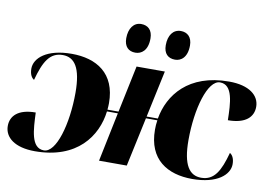

<svg xmlns="http://www.w3.org/2000/svg" viewBox="-88 -902 1473 1043"><g transform="rotate(10 648.5 -380.5)"><path d="M825 -612C857 -612 892 -635 892 -702C892 -748 866 -771 830 -771C787 -771 762 -735 762 -681C762 -635 786 -612 825 -612ZM606 -612C639 -612 674 -635 674 -702C674 -748 649 -771 611 -771C570 -771 544 -735 544 -681C544 -635 568 -612 606 -612ZM161 10C394 10 493 -132 510 -271H570L514 0H667L725 -271H788C785 -254 784 -236 784 -219C784 -54 893 10 1029 10C1167 10 1232 -49 1232 -107C1232 -141 1219 -158 1207 -165C1179 -62 1148 -5 1076 -5C1011 -5 973 -57 973 -195C973 -368 1020 -533 1088 -533C1160 -533 1163 -431 1165 -338C1264 -338 1304 -381 1304 -436C1304 -499 1247 -546 1136 -546C912 -546 812 -414 789 -281H727L782 -539H626L572 -281H511C512 -293 513 -305 513 -317C513 -482 404 -546 268 -546C130 -546 65 -487 65 -429C65 -395 78 -378 90 -371C118 -474 149 -531 221 -531C286 -531 324 -479 324 -341C324 -168 277 -3 209 -3C137 -3 134 -105 130 -198C33 -198 -7 -155 -7 -100C-7 -37 50 10 161 10Z"/></g></svg>

Font: Noto Serif Display Black
Style: Italic
Weight: 900
Italic angle: -12°
Designer: Monotype Design Team
Foundry: Monotype Imaging Inc.
Version: Version 2.009